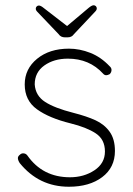

<svg xmlns="http://www.w3.org/2000/svg" viewBox="-20 -700 505 730"><path d="M48 -99Q48 -106 56 -112Q61 -117 68 -117Q78 -117 84 -109Q142 -26 246 -26Q299 -26 339 -52.5Q379 -79 379 -124Q379 -170 344 -193Q309 -216 248 -231Q167 -251 120.5 -284.5Q74 -318 74 -379Q74 -438 121 -476.5Q168 -515 242 -515Q283 -515 323.5 -499Q364 -483 397 -448Q404 -442 404 -434Q404 -425 397 -418Q389 -414 384 -414Q377 -414 372 -420Q320 -477 238 -477Q185 -477 148.5 -451Q112 -425 112 -379Q115 -336 151.5 -312.5Q188 -289 259 -271Q310 -258 343.5 -242.5Q377 -227 397 -199Q417 -171 417 -126Q417 -63 368.5 -26.5Q320 10 242 10Q128 10 55 -80Q48 -91 48 -99ZM348 -668Q348 -662 342 -656L261 -570Q253 -558 237 -558H227Q211 -558 203 -570L122 -655Q116 -661 116 -667Q116 -672 119.5 -675.5Q123 -679 128 -679Q135 -679 147 -669L235 -601L317 -670Q329 -680 336 -680Q341 -680 344.5 -676.5Q348 -673 348 -668Z"/></svg>

Font: Quicksand Light
Style: Regular
Weight: 300
Designer: Andrew Paglinawan
Foundry: Andrew Paglinawan
Version: Version 3.000